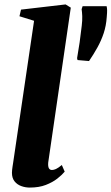

<svg xmlns="http://www.w3.org/2000/svg" viewBox="-20 -837 504 868"><path d="M198 -102.5Q196.5 -85 200.8 -76.8Q205 -68.5 215 -68.5Q223 -68.5 233 -73Q243 -77.5 259.5 -91L272.5 -61Q260 -46 239 -29.5Q218 -13 187.2 -1Q156.5 11 114.5 11Q94.5 11 76 4.2Q57.5 -2.5 45.8 -17.2Q34 -32 34 -56Q34 -61.5 34.8 -69Q35.5 -76.5 36.8 -84.5Q38 -92.5 39 -98.5L134 -743L68 -763.5L75 -793.5L276.5 -817L300 -802.5ZM382.5 -561 330.5 -565.5 328.5 -574Q335 -610.5 340 -645.5Q345 -680.5 349.5 -720.5Q352.5 -745 351.8 -764Q351 -783 349 -795.5L353.5 -809H462Q464 -800.5 464.2 -791Q464.5 -781.5 462.5 -759Q460 -721 448.8 -687Q437.5 -653 420.2 -622Q403 -591 382.5 -561Z"/></svg>

Font: Merriweather 72pt Black
Style: Italic
Weight: 900
Italic angle: -7.8°
Version: Version 2.101